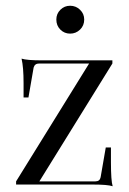

<svg xmlns="http://www.w3.org/2000/svg" viewBox="-20 -642 449 668"><path d="M176 -574Q176 -594 190 -608Q204 -622 224 -622Q244 -622 258.5 -608Q273 -594 273 -574Q273 -553 258.5 -539Q244 -525 224 -525Q204 -525 190 -539Q176 -553 176 -574ZM372 6Q355 0 300 0H36V-11L290 -421H116Q101 -421 97 -407L79 -303H62V-353Q62 -408 55 -438Q73 -432 127 -432H371V-421L117 -11H312Q327 -11 330 -25L348 -129H366V-78Q366 -13 372 6Z"/></svg>

Font: Arapey Regular-Display
Style: Regular
Weight: 400
Designer: Eduardo Rodriguez Tunni
Foundry: Eduardo Rodriguez Tunni
Version: Version 4.000